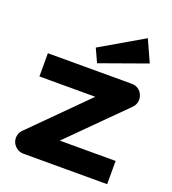

<svg xmlns="http://www.w3.org/2000/svg" viewBox="-140 -881 881 986"><g transform="rotate(20 300.5 -388.0)"><path d="M559.6 -488.8Q567.4 -470.7 563.7 -452.1Q560.1 -433.6 546.9 -419.9L253.4 -127H558.6V0H100.6Q81.1 0 65.2 -11Q49.3 -22 41.5 -39.1Q34.2 -57.1 37.8 -75.9Q41.5 -94.7 55.7 -108.9L347.7 -400.9H42.5V-527.8H501.5Q520.5 -527.8 536.4 -517.6Q552.2 -507.3 559.6 -488.8ZM552.2 -657.2 297.4 -565.9 263.7 -639.2 498.5 -775.9Z"/></g></svg>

Font: Audiowide
Style: Regular
Weight: 400
Designer: Astigmatic (AOETI)
Foundry: Astigmatic (AOETI)
Version: Version 1.002